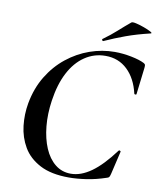

<svg xmlns="http://www.w3.org/2000/svg" viewBox="-89 -864 774 945"><g transform="rotate(10 298.5 -391.5)"><path d="M320 12Q231 12 175 -17.5Q119 -47 91 -95Q63 -143 56.5 -200Q50 -257 60 -313Q74 -390 110.5 -450Q147 -510 199 -551.5Q251 -593 312 -614.5Q373 -636 436 -636Q477 -636 519.5 -627.5Q562 -619 585 -607Q592 -603 593 -599Q594 -595 593 -584L577 -450Q577 -447 572 -447Q567 -447 566 -450Q549 -524 504.5 -566.5Q460 -609 395 -609Q338 -609 291.5 -577.5Q245 -546 214.5 -487.5Q184 -429 172 -346Q162 -278 168 -217Q174 -156 194 -109Q214 -62 247.5 -35Q281 -8 326 -8Q376 -8 428 -45Q480 -82 538 -160Q541 -164 545.5 -161.5Q550 -159 549 -157L522 -42Q519 -30 516 -25.5Q513 -21 504 -19Q454 -2 406.5 5Q359 12 320 12ZM371 -679Q367 -677 364.5 -682.5Q362 -688 366 -689Q402 -715 432 -742Q462 -769 491 -793Q496 -797 515.5 -792.5Q535 -788 556.5 -780Q578 -772 590.5 -765Q603 -758 593 -756Q526 -740 474 -721Q422 -702 371 -679Z"/></g></svg>

Font: Cormorant Light
Style: Bold Italic
Weight: 700
Italic angle: -10°
Version: Version 4.000